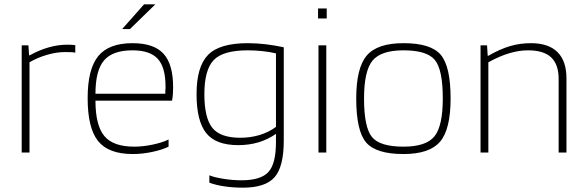

<svg xmlns="http://www.w3.org/2000/svg" viewBox="-20 -703 2708 885"><path d="M116 0H80V-494H111L114 -448H117Q160 -472 204 -484.5Q248 -497 289 -497Q299 -497 310 -496.5Q321 -496 327 -495V-460Q320 -462 309 -462.5Q298 -463 279 -463Q241 -463 197.5 -450.5Q154 -438 116 -416Z M757 -60V-27Q729 -13 683 -3Q637 7 592 7Q480 7 432 -53Q384 -113 384 -251Q384 -384 432.5 -444Q481 -504 591 -504Q689 -504 733.5 -455.5Q778 -407 778 -301Q778 -286 777 -270.5Q776 -255 773 -239H420Q420 -126 460.5 -76.5Q501 -27 599 -27Q639 -27 684 -36.5Q729 -46 757 -60ZM743 -304Q743 -393 707 -432Q671 -471 591 -471Q499 -471 459.5 -424.5Q420 -378 420 -271H742Q742 -273 742 -275.5Q742 -278 742 -283Q743 -291 743 -295.5Q743 -300 743 -304ZM644 -683H696L579 -569H543Z M1100 162Q1054 162 1014 156Q974 150 945 139V105Q966 114 1008.5 121Q1051 128 1093 128Q1182 128 1217 90Q1252 52 1252 -48V-86Q1215 -60 1171.5 -47Q1128 -34 1078 -34Q975 -34 930.5 -89.5Q886 -145 886 -269Q886 -396 939 -450Q992 -504 1122 -504Q1163 -504 1205 -499Q1247 -494 1288 -485V-55Q1288 66 1245.5 114Q1203 162 1100 162ZM1122 -471Q1008 -471 965 -426Q922 -381 922 -269Q922 -160 958.5 -114Q995 -68 1088 -68Q1134 -68 1176 -80.5Q1218 -93 1252 -118V-457Q1222 -464 1188.5 -467.5Q1155 -471 1122 -471Z M1486 -618H1446V-664H1486ZM1484 0H1448V-494H1484Z M2057 -249Q2057 -107 2008.5 -50Q1960 7 1840 7Q1713 7 1667.5 -46.5Q1622 -100 1622 -249Q1622 -390 1670.5 -447Q1719 -504 1840 -504Q1966 -504 2011.5 -450.5Q2057 -397 2057 -249ZM1658 -249Q1658 -116 1694.5 -71.5Q1731 -27 1840 -27Q1944 -27 1982.5 -74.5Q2021 -122 2021 -249Q2021 -382 1984.5 -426.5Q1948 -471 1840 -471Q1736 -471 1697 -423.5Q1658 -376 1658 -249Z M2231 0H2195V-494H2225L2228 -446H2231Q2285 -477 2331 -490.5Q2377 -504 2427 -504Q2508 -504 2549.5 -463Q2591 -422 2591 -342V0H2555V-339Q2555 -406 2520.5 -438.5Q2486 -471 2414 -471Q2372 -471 2327 -457.5Q2282 -444 2231 -416Z"/></svg>

Font: Blinker ExtraLight
Style: Regular
Weight: 200
Designer: Juergen Huber
Foundry: supertype
Version: Version 1.017;hotconv 1.0.117;makeotfexe 2.5.65602